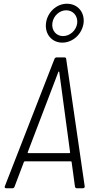

<svg xmlns="http://www.w3.org/2000/svg" viewBox="-20 -1007 515 1027"><path d="M313 -779C370 -779 419 -825 427 -883C434 -941 396 -987 338 -987C282 -987 233 -941 226 -883C219 -825 257 -779 313 -779ZM334 -952C371 -952 397 -922 393 -883C388 -844 354 -814 317 -814C281 -814 255 -844 260 -883C265 -922 298 -952 334 -952ZM391 0H423C430 0 434 -4 433 -11L334 -692C334 -697 330 -700 325 -700H283C277 -700 273 -696 271 -691L6 -11C3 -4 7 0 14 0H47C52 0 57 -4 58 -9L108 -141C110 -144 112 -144 114 -144H358C360 -144 362 -144 363 -141L381 -9C382 -4 385 0 391 0ZM128 -192 292 -622C293 -625 296 -625 297 -622L355 -192C356 -190 353 -188 351 -188H132C130 -188 127 -190 128 -192Z"/></svg>

Font: Barlow Semi Condensed Light
Style: Italic
Weight: 300
Width: 4
Italic angle: -7°
Designer: Jeremy Tribby
Foundry: Tribby Type
Version: Version 1.422;hotconv 1.0.109;makeotfexe 2.5.65596